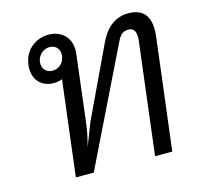

<svg xmlns="http://www.w3.org/2000/svg" viewBox="-94 -727 864 829"><g transform="rotate(-15 338.0 -313.0)"><path d="M146 0H226L481 -522C492 -544 505 -558 530 -558C555 -558 566 -538 561 -498L500 0H577L638 -496C649 -583 618 -626 547 -626C492 -626 449 -595 419 -533L269 -216L229 -113C237 -144 245 -176 250 -218L286 -516C294 -580 254 -626 191 -626C129 -626 81 -583 74 -522C66 -461 102 -418 160 -418C174 -418 187 -421 198 -425ZM125 -522C129 -551 153 -573 182 -573C210 -573 228 -551 224 -522C220 -492 198 -471 169 -471C140 -471 122 -492 125 -522Z"/></g></svg>

Font: TPK Tissa Web
Style: Italic
Weight: 400
Italic angle: -7°
Designer: Jacques Le Bailly, Suppakit Chalermlarp | Katatrad Co.,Ltd.
Foundry: Jacques Le Bailly, Cadson Demak Co.,Ltd.
Version: Version 5.000;Glyphs 3.1.2 (3151)